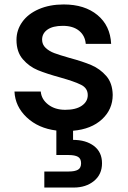

<svg xmlns="http://www.w3.org/2000/svg" viewBox="-20 -580 574 862"><path d="M308 7V48Q366 48 402 75.5Q438 103 438 153Q438 203 402 232.5Q366 262 311 262H179V190H288Q316 190 330 182Q344 174 344 153Q344 132 330 124Q316 116 288 116H233V6Q152 -4 100 -53Q48 -102 45 -169H163Q166 -134 196.5 -110.5Q227 -87 273 -87Q321 -87 347.5 -105.5Q374 -124 374 -153Q374 -184 344.5 -199Q315 -214 251 -232Q189 -249 150 -265Q111 -281 82.5 -314Q54 -347 54 -401Q54 -445 80 -481.5Q106 -518 154.5 -539Q203 -560 266 -560Q360 -560 417.5 -512.5Q475 -465 479 -383H365Q362 -420 335 -442Q308 -464 262 -464Q217 -464 193 -447Q169 -430 169 -402Q169 -380 185 -365Q201 -350 224 -341.5Q247 -333 292 -320Q352 -304 390.5 -287.5Q429 -271 457 -239Q485 -207 486 -154Q486 -89 438 -44.5Q390 0 308 7Z"/></svg>

Font: Poppins Medium A&M
Style: Regular
Weight: 500
Designer: Ninad Kale (Devanagari), Jonny Pinhorn (Latin)
Foundry: Indian Type Foundry
Version: 4.004